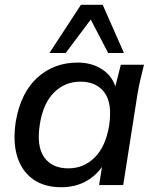

<svg xmlns="http://www.w3.org/2000/svg" viewBox="-20 -775 649 804"><path d="M33 0ZM236 9Q166 9 119 -24Q72 -57 52.5 -118.5Q33 -180 46 -266Q67 -387 136.5 -450Q206 -513 305 -513Q363 -513 405.5 -486Q448 -459 463 -413L486 -504H583Q575 -473 568 -442.5Q561 -412 556 -383L496 0H395L407 -76Q379 -36 335.5 -13.5Q292 9 236 9ZM266 -70Q330 -70 376 -115Q422 -160 437 -249Q451 -342 417.5 -387.5Q384 -433 317 -433Q252 -433 206.5 -388Q161 -343 147 -256Q132 -163 165 -116.5Q198 -70 266 -70ZM187 -553 319 -755H410L499 -553H433L360 -693L255 -553Z"/></svg>

Font: Winston Medium
Style: Italic
Weight: 500
Italic angle: -9°
Designer: Original fonts by Vernon Adams / Changes by Cristiano Sobral
Foundry: Original fonts by Vernon Adams / Changes by Cristiano Sobral
Version: Version 2.503;July 17, 2020;FontCreator 13.0.0.2655 64-bit